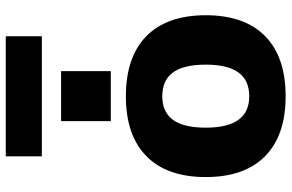

<svg xmlns="http://www.w3.org/2000/svg" viewBox="-188 -788 986 649"><g transform="rotate(-90 304.5 -463.0)"><path d="M304 10Q172 10 101.5 -59.5Q31 -129 31 -260Q31 -391 101.5 -460.5Q172 -530 304 -530Q437 -530 507.5 -460.5Q578 -391 578 -260Q578 -129 507.5 -59.5Q437 10 304 10ZM304 -113Q358 -113 384.5 -149.5Q411 -186 411 -260Q411 -335 384.5 -371Q358 -407 304 -407Q251 -407 224.5 -371Q198 -335 198 -260Q198 -186 224.5 -149.5Q251 -113 304 -113ZM220 -581V-749H389V-581ZM101 -814V-936H507V-814Z"/></g></svg>

Font: M PLUS 1 ExtraBold
Style: Regular
Weight: 800
Designer: Coji Morishita
Foundry: UNDERFOREST DESIGN
Version: Version 1.001